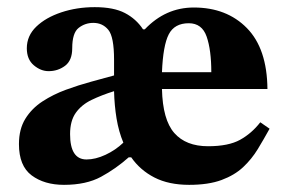

<svg xmlns="http://www.w3.org/2000/svg" viewBox="-20 -506 800 537"><path d="M509 11Q452 11 412 -9.5Q372 -30 347 -66H340Q304 -34 262.5 -11.5Q221 11 159 11Q104 11 68.5 -15.5Q33 -42 33 -103Q33 -145 51 -174Q69 -203 99 -222.5Q129 -242 164.5 -255Q200 -268 235 -277.5Q270 -287 299 -295V-339Q299 -403 283 -422.5Q267 -442 241 -442Q218 -442 200 -428Q182 -414 182 -371Q182 -337 162 -322Q142 -307 116 -307Q94 -307 74.5 -323.5Q55 -340 55 -371Q55 -406 81.5 -431.5Q108 -457 151.5 -471.5Q195 -486 245 -486Q298 -486 329.5 -469.5Q361 -453 380 -424H385Q443 -485 522 -485Q614 -485 670.5 -427.5Q727 -370 728 -257H433Q435 -171 467.5 -134Q500 -97 562 -97Q619 -97 651.5 -115Q684 -133 708 -164L734 -146Q718 -117 701 -89Q684 -61 660 -38.5Q636 -16 599.5 -2.5Q563 11 509 11ZM325 -107Q312 -138 306 -174.5Q300 -211 299 -251Q264 -240 236 -226.5Q208 -213 192 -190.5Q176 -168 176 -131Q176 -60 222 -60Q247 -60 275 -73Q303 -86 325 -107ZM433 -304H571Q571 -366 558 -403.5Q545 -441 508 -441Q468 -441 452 -410Q436 -379 433 -304Z"/></svg>

Font: STIX Two Text
Style: Bold
Weight: 700
Designer: Ross Mills, John Hudson & Paul Hanslow, Tiro Typeworks Ltd; with prior portions MicroPress Inc., and Coen Hoffman.
Foundry: Tiro Typeworks Ltd
Version: Version 2.13 b171